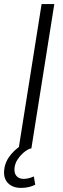

<svg xmlns="http://www.w3.org/2000/svg" viewBox="-36 -725 306 937"><path d="M55 0 167 -705H229L117 0ZM67 192Q25 192 2 167.5Q-21 143 -15 100Q-10 61 19 27Q48 -7 92 -30L111 0Q92 8 76 22.5Q60 37 49 54.5Q38 72 35 93Q32 120 44.5 134Q57 148 80 148Q91 148 103.5 145Q116 142 129 136L136 176Q124 183 106 187.5Q88 192 67 192Z"/></svg>

Font: Nunito Sans 10pt SemiCondensed Light
Style: Italic
Weight: 300
Width: 4
Italic angle: -9°
Designer: Vernon Adams
Foundry: Vernon Adams
Version: Version 3.101;gftools[0.9.27]